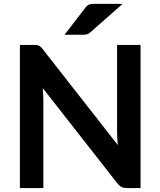

<svg xmlns="http://www.w3.org/2000/svg" viewBox="-20 -950 810 970"><path d="M690 -723V0H621Q605 0 594.2 -5.2Q583.5 -10.5 573.5 -23L196 -505Q199 -472 199 -444V0H80.5V-723H151Q159.5 -723 165.8 -722.2Q172 -721.5 176.8 -719.2Q181.5 -717 186 -712.8Q190.5 -708.5 196 -701.5L575 -217.5Q573.5 -235 572.5 -252Q571.5 -269 571.5 -283.5V-723ZM599.5 -930.5 437.5 -787.5Q427.5 -778.5 418.5 -776.5Q409.5 -774.5 395.5 -774.5H306L410.5 -910Q415.5 -917 420.5 -921.2Q425.5 -925.5 431.5 -927.5Q437.5 -929.5 444.8 -930Q452 -930.5 462 -930.5Z"/></svg>

Font: LatoLatin
Style: Bold
Weight: 700
Designer: Lukasz Dziedzic with Adam Twardoch and Botio Nikoltchev
Foundry: tyPoland Lukasz Dziedzic
Version: Version 2.015; 2015-08-06; http://www.latofonts.com/